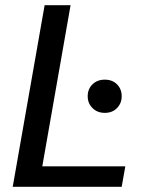

<svg xmlns="http://www.w3.org/2000/svg" viewBox="-20 -720 576 740"><path d="M29 0 152 -700H252L143 -79H463L449 0ZM384 -285Q355 -285 336.5 -303.5Q318 -322 318 -349Q318 -377 336.5 -395Q355 -413 384 -413Q413 -413 431 -395Q449 -377 449 -349Q449 -322 431 -303.5Q413 -285 384 -285Z"/></svg>

Font: DM Sans 24pt Medium
Style: Italic
Weight: 500
Italic angle: -10°
Designer: Colophon Foundry, Jonny Pinhorn
Foundry: Colophon Foundry
Version: Version 4.004;gftools[0.9.30]